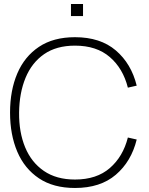

<svg xmlns="http://www.w3.org/2000/svg" viewBox="-20 -920 740 955"><path d="M333 -840V-900H393V-840ZM353 15Q245.5 15 173.8 -33Q102 -81 66 -165.5Q30 -250 30 -360Q30 -470 66 -554.5Q102 -639 173.8 -687Q245.5 -735 353 -735Q479 -735 556 -669.2Q633 -603.5 660 -494L616 -484Q592 -579.5 526.2 -636.2Q460.5 -693 353 -693Q260.5 -693 199.2 -650.5Q138 -608 107 -532.8Q76 -457.5 75 -360Q74 -262.5 105 -187.5Q136 -112.5 198.2 -69.8Q260.5 -27 353 -27Q460.5 -27 526.2 -84Q592 -141 616 -236L660 -226Q633 -116.5 556 -50.8Q479 15 353 15Z"/></svg>

Font: Manrope ExtraLight ExtraLight
Style: Regular
Weight: 250
Version: Version 4.501